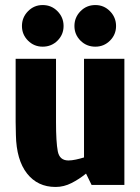

<svg xmlns="http://www.w3.org/2000/svg" viewBox="-20 -733 554 761"><path d="M200 8Q129 8 87 -45.5Q45 -99 43 -198L42 -250V-500H202V-250Q202 -170 209 -133.5Q216 -97 251 -97Q264 -97 280.5 -100.5Q297 -104 313 -109V-500H473V0H343L321 -45Q294 -23 263.5 -7.5Q233 8 201 8Q201 8 200 8ZM149 -548Q115 -548 91 -572Q67 -596 67 -630Q67 -664 91 -688.5Q115 -713 149 -713Q184 -713 208 -688.5Q232 -664 232 -630Q232 -596 208 -572Q184 -548 149 -548ZM358 -548Q323 -548 299 -572Q275 -596 275 -630Q275 -664 299 -688.5Q323 -713 358 -713Q392 -713 416 -688.5Q440 -664 440 -630Q440 -596 416 -572Q392 -548 358 -548Z"/></svg>

Font: Epunda Sans ExtraBold
Style: Regular
Weight: 800
Designer: Simon Atzbach
Foundry: typofactur
Version: Version 2.204; ttfautohint (v1.8.4.7-5d5b)